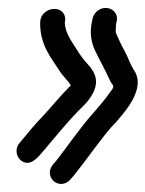

<svg xmlns="http://www.w3.org/2000/svg" viewBox="-20 -462 366 483"><path d="M272 -401 274 -411C277 -429 262 -442 246 -442C228 -442 214 -428 212 -411L210 -401C205 -368 213 -346 223 -327L231 -311C234 -305 244 -286 247 -280L253 -267C256 -260 259 -254 264 -248C266 -241 265 -241 256 -229C244 -211 231 -197 215 -178C183 -143 148 -91 121 -57L113 -48C87 -15 133 22 160 -14L167 -22C196 -58 229 -106 259 -141C268 -150 277 -160 284 -169C304 -193 346 -246 316 -287C312 -294 308 -302 305 -309C299 -325 288 -343 281 -358C278 -366 270 -380 271 -384C272 -389 271 -394 272 -401ZM81 -406C80 -348 110 -315 131 -282C139 -269 151 -260 158 -247C157 -245 154 -243 153 -242C131 -220 107 -190 86 -168C64 -145 47 -124 29 -102C16 -87 22 -67 32 -59C58 -37 82 -75 94 -88C121 -120 148 -153 176 -182C192 -198 204 -208 215 -230C234 -269 207 -293 195 -307C183 -321 175 -334 165 -350C154 -367 144 -384 143 -405L144 -411V-412C145 -453 82 -446 81 -406Z"/></svg>

Font: PolanStronk
Style: BdIta
Weight: 700
Version: Version 1.0